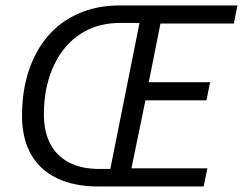

<svg xmlns="http://www.w3.org/2000/svg" viewBox="-20 -676 881 696"><path d="M337.9 0Q246.9 0 184.9 -30.7Q122.8 -61.3 91.3 -118.5Q59.8 -175.6 59.8 -256Q59.8 -345.5 84.1 -419.2Q108.5 -492.9 154.1 -545.7Q199.8 -598.5 265.8 -627.4Q331.8 -656.3 414.7 -656.3H840.8L827.5 -590.6H561.6L519.3 -378H741.7L728.3 -312.2H507.2L456.5 -65.7H731.7L718.3 0ZM340.6 -63.5H379.9L485.7 -592.8H414.9Q351.6 -592.8 300.5 -568.9Q249.5 -544.9 213.5 -500.2Q177.4 -455.5 158.3 -395Q139.1 -334.5 139.1 -260.9Q139.1 -199.2 162.1 -155Q185.1 -110.8 230 -87.1Q274.8 -63.5 340.6 -63.5Z"/></svg>

Font: Source Sans 3 VF
Style: Italic
Weight: 200
Italic angle: -11°
Designer: Paul D. Hunt
Foundry: Adobe Systems Incorporated
Version: Version 3.042;hotconv 1.0.118;makeotfexe 2.5.65603